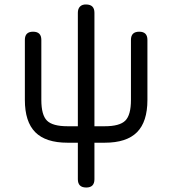

<svg xmlns="http://www.w3.org/2000/svg" viewBox="-20 -637 769 857"><path d="M91 -191V-459Q91 -495.5 127.5 -495.5Q164.5 -495.5 164.5 -459V-191Q164.5 -123.5 189.8 -98.5Q215 -73.5 281.5 -73.5H327.5V-580Q327.5 -598 337.2 -607.8Q347 -617.5 364 -617Q401.5 -617 401.5 -580V-73.5H447.5Q514 -73.5 539.2 -98.5Q564.5 -123.5 564.5 -191V-459Q564.5 -495.5 601.5 -495.5Q638 -495.5 638 -459V-191Q638 -93.5 591.5 -46.8Q545 0 447.5 0H401.5V163Q401.5 200 365 200Q327.5 200 327.5 163V0H281.5Q184 0 137.5 -46.8Q91 -93.5 91 -191Z"/></svg>

Font: Jura Light SemiBold
Style: Regular
Weight: 600
Version: Version 5.106